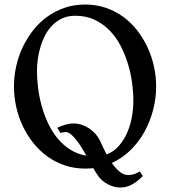

<svg xmlns="http://www.w3.org/2000/svg" viewBox="-20 -733 755 852"><path d="M672.9 -349.1Q672.9 -296.4 659.4 -244.9Q646 -193.4 620.8 -147.9Q595.7 -102.5 559.1 -66.7Q522.5 -30.8 476.1 -9.8Q491.7 12.7 510.3 28.3Q528.8 43.9 549.8 43.9Q563.5 43.9 576.2 39.3Q588.9 34.7 600.1 27.8L613.8 47.9Q593.3 69.3 568.4 84.2Q543.5 99.1 513.2 99.1Q500 99.1 486.3 95.5Q472.7 91.8 459.7 85.2Q446.8 78.6 435.8 69.6Q424.8 60.5 417 49.8Q407.7 37.1 394 13.2Q384.8 14.2 376 14.6Q367.2 15.1 357.9 15.1Q309.1 15.1 266.8 0.7Q224.6 -13.7 189.5 -39.3Q154.3 -64.9 127 -99.6Q99.6 -134.3 80.6 -174.6Q61.5 -214.8 51.8 -259.5Q42 -304.2 42 -349.1Q42 -394 51.8 -438.5Q61.5 -482.9 80.6 -523.2Q99.6 -563.5 127 -598.4Q154.3 -633.3 189.5 -658.7Q224.6 -684.1 266.8 -698.5Q309.1 -712.9 357.9 -712.9Q406.7 -712.9 449 -698.5Q491.2 -684.1 526.4 -658.7Q561.5 -633.3 588.6 -598.4Q615.7 -563.5 634.5 -523.2Q653.3 -482.9 663.1 -438.5Q672.9 -394 672.9 -349.1ZM314 -663.1Q282.2 -663.1 257.6 -652.1Q232.9 -641.1 213.9 -622.3Q194.8 -603.5 181.6 -578.9Q168.5 -554.2 160.2 -526.9Q151.9 -499.5 147.9 -471.2Q144 -442.9 144 -417Q144 -380.9 149.2 -341.1Q154.3 -301.3 165.3 -261.7Q176.3 -222.2 193.6 -185.5Q210.9 -148.9 235.4 -119.1Q259.8 -89.4 291.7 -69.1Q323.7 -48.8 363.8 -42Q352.5 -61.5 340.8 -80.3Q329.1 -99.1 317.1 -114Q305.2 -128.9 293.7 -137.9Q282.2 -147 272 -147Q266.1 -147 260 -145.8Q253.9 -144.5 248 -143.1L233.9 -166Q251 -174.3 269.8 -179.7Q288.6 -185.1 307.1 -185.1Q325.2 -185.1 342.8 -179.2Q360.4 -173.3 375.7 -163.1Q391.1 -152.8 403.6 -138.9Q416 -125 423.8 -108.9Q429.2 -96.7 436.5 -80.8Q443.8 -64.9 453.1 -47.9Q485.8 -60.1 508.3 -86.4Q530.8 -112.8 544.9 -145.8Q559.1 -178.7 565.4 -215.3Q571.8 -252 571.8 -285.2Q571.8 -323.7 565.9 -366.7Q560.1 -409.7 547.1 -451.7Q534.2 -493.7 513.9 -532Q493.7 -570.3 464.8 -599.4Q436 -628.4 398.7 -645.8Q361.3 -663.1 314 -663.1Z"/></svg>

Font: Redressed
Style: Regular
Weight: 400
Designer: Astigmatic (AOETI)
Foundry: Astigmatic (AOETI)
Version: Version 1.000